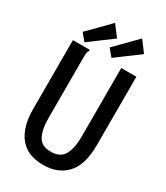

<svg xmlns="http://www.w3.org/2000/svg" viewBox="-202 -894 855 991"><g transform="rotate(30 225.0 -398.5)"><path d="M225 12Q131 12 84 -46.5Q37 -105 37 -213V-623H137V-615Q132 -609 130.5 -601.5Q129 -594 129 -578V-212Q129 -143 150 -104.5Q171 -66 226 -67Q282 -67 303.5 -106Q325 -145 325 -215V-623H415V-216Q415 -97 363.5 -42.5Q312 12 225 12ZM255 -643 220 -685 342 -809 391 -744ZM94 -643 59 -685 181 -809 230 -744Z"/></g></svg>

Font: Inconsolata SemiCondensed SemiBold
Style: Regular
Weight: 600
Width: 4
Monospace: yes
Designer: Raph Levien, Cyreal, Brenton Simpson
Foundry: Raph Levien, Cyreal, Google
Version: Version 3.001; ttfautohint (v1.8.2.53-6de2)